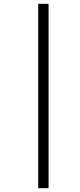

<svg xmlns="http://www.w3.org/2000/svg" viewBox="-20 -889 418 1000"><path d="M179 -869H233V91H179Z"/></svg>

Font: Merriweather 120pt Medium
Style: Italic
Weight: 500
Italic angle: -7.8°
Version: Version 2.101